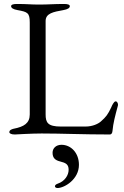

<svg xmlns="http://www.w3.org/2000/svg" viewBox="-20 -673 624 968"><path d="M55 5C55 5 140 0 190 0C290 0 399 5 533 5C543 5 546 -3 547 -12C551 -54 560 -87 574 -139C574 -140 575 -142 575 -144C575 -152 571 -162 563 -162C554 -162 544 -140 541 -132C524 -96 515 -84 489 -61C476 -49 447 -35 411 -35H287C221 -35 210 -55 210 -96V-567C210 -606 249 -613 299 -622C322 -626 332 -633 332 -642C332 -650 320 -653 303 -653C249 -653 226 -650 177 -650C133 -650 119 -653 65 -653C48 -653 36 -650 36 -642C36 -633 46 -626 69 -622C119 -613 130 -608 130 -560V-96C130 -52 101 -34 49 -24C45 -23 27 -19 27 -7C27 0 37 5 55 5ZM270 275C304 275 378 232 378 158C378 98 338 57 290 57C263 57 245 74 245 97C245 124 259 135 283 141C311 148 326 155 326 183C326 210 307 241 271 253C262 256 257 261 257 266C257 271 262 275 270 275Z"/></svg>

Font: Garamond-Math
Style: Regular
Weight: 400
Version: Version 2019-08-16